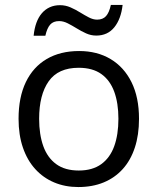

<svg xmlns="http://www.w3.org/2000/svg" viewBox="-20 -753 642 783"><path d="M546.9 -268.6Q546.9 -202.6 529.8 -150.9Q512.7 -99.1 480.5 -63.5Q448.2 -27.8 402.6 -9Q356.9 9.8 299.3 9.8Q245.6 9.8 200.9 -9Q156.2 -27.8 123.8 -63.5Q91.3 -99.1 73.5 -150.9Q55.7 -202.6 55.7 -268.6Q55.7 -356.4 85.4 -418.2Q115.2 -480 170.7 -512.5Q226.1 -544.9 302.7 -544.9Q376 -544.9 430.9 -512.2Q485.8 -479.5 516.4 -417.7Q546.9 -356 546.9 -268.6ZM139.6 -268.6Q139.6 -204.1 156.7 -156.7Q173.8 -109.4 209.5 -83.5Q245.1 -57.6 301.3 -57.6Q356.9 -57.6 392.8 -83.5Q428.7 -109.4 445.8 -156.7Q462.9 -204.1 462.9 -268.6Q462.9 -332.5 445.8 -379.2Q428.7 -425.8 393.1 -451.2Q357.4 -476.6 300.8 -476.6Q217.3 -476.6 178.5 -421.4Q139.6 -366.2 139.6 -268.6ZM117.2 -607.4Q120.1 -636.7 128.4 -659.7Q136.7 -682.6 150.4 -698.7Q164.1 -714.8 182.9 -723.4Q201.7 -731.9 224.6 -731.9Q247.1 -731.9 267.6 -722.9Q288.1 -713.9 306.6 -702.4Q325.2 -690.9 342.5 -681.9Q359.9 -672.9 376 -672.9Q399.4 -672.9 412.4 -687.3Q425.3 -701.7 432.1 -732.9H480Q473.6 -675.8 446.3 -641.8Q418.9 -607.9 372.6 -607.9Q351.1 -607.9 331.1 -616.9Q311 -626 292.5 -637.5Q273.9 -648.9 256.1 -658Q238.3 -667 221.2 -667Q197.3 -667 184.6 -652.6Q171.9 -638.2 165 -607.4Z"/></svg>

Font: Wonky
Style: Regular
Weight: 400
Designer: Monotype Design Team
Foundry: Monotype Imaging Inc.
Version: Version 3.000